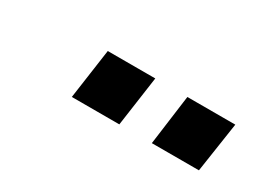

<svg xmlns="http://www.w3.org/2000/svg" viewBox="-25 -870 530 399"><g transform="rotate(30 240.0 -671.0)"><path d="M333 -611 349 -731H464L446 -611ZM141 -611 158 -731H272L255 -611Z"/></g></svg>

Font: Nunitoga
Style: Bold Italic
Weight: 700
Italic angle: -9°
Designer: Vernon Adams
Foundry: Vernon Adams
Version: Version 1.0